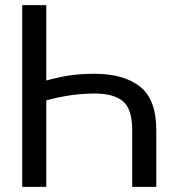

<svg xmlns="http://www.w3.org/2000/svg" viewBox="-20 -731 720 751"><path d="M350.6 -365.2Q258.8 -365.2 161.1 -338.4V0H66.9V-710.9H161.1V-416Q202.6 -427.7 246.6 -435.1Q290.5 -442.4 350.6 -442.4Q463.9 -442.4 527.6 -392.3Q591.3 -342.3 591.3 -222.2V0H497.1V-226.6Q496.1 -307.1 459.5 -336.2Q422.9 -365.2 350.6 -365.2Z"/></svg>

Font: Roboto21382017
Style: Regular
Weight: 400
Designer: Christian Robertson
Foundry: Google
Version: Version 2.138; 2017